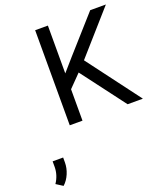

<svg xmlns="http://www.w3.org/2000/svg" viewBox="-340 -837 1162 1349"><g transform="rotate(-20 240.5 -163.0)"><path d="M85 0V-710.9H180.2V-353.5L262.2 -447.3L496.6 -710.9H613.8L335 -395L631.8 0H517.6L270.5 -327.1L180.2 -234.9V0ZM-36.1 196.8V233.9Q-36.1 275.4 -53.5 316.7Q-70.8 357.9 -101.1 385.3L-150.9 353.5Q-114.7 299.3 -114.7 237.3V196.8Z"/></g></svg>

Font: Bert Sans Medium
Style: Regular
Weight: 500
Designer: Christian Robertson, Adam Twardoch, & Cristiano Sobral
Foundry: Google
Version: Version 12.135;January 10, 2020;FontCreator 12.0.0.2547 64-b